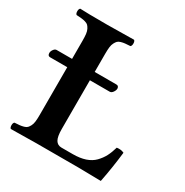

<svg xmlns="http://www.w3.org/2000/svg" viewBox="-152 -771 865 897"><g transform="rotate(30 280.5 -322.5)"><path d="M335.9 -41Q374.5 -41 403.1 -50.5Q431.6 -60.1 450 -78.9Q468.3 -97.7 479.5 -119.1Q490.7 -140.6 499 -169.9Q521 -173.3 538.1 -165Q528.8 -82 512.2 2Q420.9 0 393.1 0H172.9Q150.9 0 90.6 1Q30.3 2 26.9 2Q20.5 -2.4 20.5 -15.1Q20.5 -27.8 26.9 -32.2Q44.4 -33.2 54.2 -34.2Q64 -35.2 75.2 -38.3Q86.4 -41.5 91.8 -47.1Q97.2 -52.7 102.3 -62.5Q107.4 -72.3 109.1 -86.7Q110.8 -101.1 110.8 -122.1V-379.9H18.1Q4.9 -379.9 4.9 -396Q4.9 -405.3 12 -415Q19 -424.8 27.8 -424.8H110.8V-522.9Q110.8 -543.9 109.1 -558.3Q107.4 -572.8 102.3 -582.5Q97.2 -592.3 91.8 -597.9Q86.4 -603.5 75.2 -606.7Q64 -609.9 54.2 -610.8Q44.4 -611.8 26.9 -612.8Q20.5 -617.2 20.5 -629.9Q20.5 -642.6 26.9 -647Q57.1 -645 172.9 -645Q179.2 -645 316.9 -647Q323.2 -642.6 323.2 -629.9Q323.2 -617.2 316.9 -612.8Q299.3 -611.8 289.6 -610.8Q279.8 -609.9 268.6 -606.7Q257.3 -603.5 252 -597.9Q246.6 -592.3 241.5 -582.5Q236.3 -572.8 234.6 -558.3Q232.9 -543.9 232.9 -522.9V-424.8H350.1Q356.9 -424.8 360.4 -420.4Q363.8 -416 363.8 -410.2Q363.8 -400.9 356.4 -390.4Q349.1 -379.9 339.8 -379.9H232.9V-117.2Q232.9 -75.7 243.4 -58.3Q253.9 -41 274.9 -41Z"/></g></svg>

Font: Common Serif SemiBold
Style: Regular
Weight: 600
Designer: Philipp H. Poll, Khaled Hosny
Foundry: Stefan Peev, Context Ltd.
Version: Version 1.026